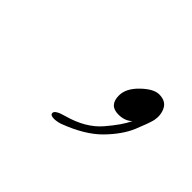

<svg xmlns="http://www.w3.org/2000/svg" viewBox="-48 -552 249 249"><g transform="rotate(45 76.5 -427.5)"><path d="M59 -368Q52 -368 52 -372Q52 -377 67 -381Q96 -389 111.5 -407Q127 -425 133 -438Q126 -431 114 -431Q97 -431 97 -449Q97 -462 110 -474.5Q123 -487 133 -487Q145 -487 149.5 -478.5Q154 -470 152 -459Q150 -451 143 -434Q136 -417 119 -399.5Q102 -382 70 -370Q67 -369 64 -368.5Q61 -368 59 -368Z"/></g></svg>

Font: Gwendolyn
Style: Regular
Weight: 400
Designer: Robert E. Leuschke
Foundry: Robert E. Leuschke
Version: Version 1.010; ttfautohint (v1.8.3)